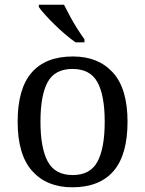

<svg xmlns="http://www.w3.org/2000/svg" viewBox="-20 -786 617 816"><path d="M287 10Q179 10 117 -59Q55 -128 55 -269Q55 -409 114.5 -477.5Q174 -546 290 -546Q398 -546 460 -477.5Q522 -409 522 -269Q522 -128 462.5 -59Q403 10 287 10ZM289 -42Q364 -42 394.5 -99.5Q425 -157 425 -269Q425 -381 394 -437Q363 -493 288 -493Q213 -493 182.5 -437Q152 -381 152 -269Q152 -157 183 -99.5Q214 -42 289 -42ZM301 -606Q281 -620 258 -639.5Q235 -659 212.5 -681Q190 -703 172 -723Q154 -743 145 -756V-766H252Q263 -744 277.5 -717Q292 -690 308.5 -664Q325 -638 339 -619V-606Z"/></svg>

Font: Noto Serif Test
Style: Regular
Weight: 400
Version: Version 1.000